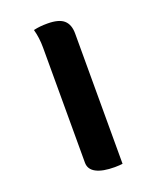

<svg xmlns="http://www.w3.org/2000/svg" viewBox="-167 -866 934 1131"><g transform="rotate(-20 300.0 -300.5)"><path d="M182 -757Q204 -762 224 -764Q244 -766 269 -766Q341 -766 372 -738.5Q403 -711 403 -655V162Q394 163 382.5 164Q371 165 354 165Q278 165 237.5 143.5Q197 122 197 80V-642Q197 -703 182 -757Z"/></g></svg>

Font: Recursive Mn Csl St Blk
Style: Regular
Weight: 900
Monospace: yes
Version: Version 1.079;hotconv 1.0.112;makeotfexe 2.5.65598; ttfautoh